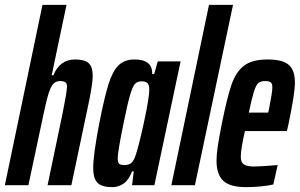

<svg xmlns="http://www.w3.org/2000/svg" viewBox="-33 -763 1235 791"><path d="M142 -743H241L180 -453H187Q213 -518 277 -518Q316 -518 332.5 -502.5Q349 -487 349 -450Q349 -423 336 -356L261 0H163L224 -292Q241 -376 243 -404Q243 -419 236.5 -424Q230 -429 214 -429Q197 -429 186.5 -417.5Q176 -406 166.5 -375.5Q157 -345 144 -282L84 0H-13Z M351 -72Q351 -125 376 -255Q397 -362 414 -416Q431 -470 455.5 -494Q480 -518 521 -518Q596 -518 594 -458H602L617 -510H711L603 0H511L518 -57H511Q498 -22 476.5 -7Q455 8 430 8Q387 8 369 -9.5Q351 -27 351 -72ZM527 -127Q540 -166 561 -263.5Q582 -361 582 -394Q582 -413 574.5 -420.5Q567 -428 551 -428Q533 -428 523.5 -418Q514 -408 503.5 -373.5Q493 -339 476 -255Q452 -138 452 -111Q452 -93 458 -88Q464 -83 480 -83Q498 -83 508.5 -92Q519 -101 527 -127Z M673 0 828 -743H927L770 0Z M859 -101Q859 -126 864 -159.5Q869 -193 881 -254Q903 -363 921 -415Q939 -467 972.5 -492.5Q1006 -518 1069 -518Q1131 -518 1156.5 -496Q1182 -474 1182 -423Q1182 -378 1156 -254L1149 -223H976Q968 -188 963.5 -161Q959 -134 959 -117Q959 -94 972 -85.5Q985 -77 1013 -77Q1039 -77 1111 -83L1093 -3Q1072 2 1040.5 5Q1009 8 981 8Q914 8 886.5 -18.5Q859 -45 859 -101ZM1072 -299 1076 -318Q1089 -383 1089 -403Q1089 -419 1082 -424Q1075 -429 1060 -429Q1041 -429 1031.5 -421Q1022 -413 1013.5 -386.5Q1005 -360 992 -299Z"/></svg>

Font: Saira Ultra Condensed
Style: Bold Italic
Weight: 700
Width: 1
Italic angle: -12°
Designer: Hector Gatti with collaboration of the Omnibus-Type team
Foundry: Omnibus-Type
Version: Version 1.001; ttfautohint (v1.8)